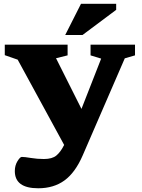

<svg xmlns="http://www.w3.org/2000/svg" viewBox="-20 -752 741 1004"><path d="M180 232.5Q57.5 232.5 57.5 142.5Q57.5 113.5 71.2 91Q85 68.5 94 68.5Q108.5 68.5 141.5 74Q174.5 79.5 209.5 79.5Q253 79.5 274.8 61.2Q296.5 43 313.5 9.5L315.5 6L72.5 -440L5 -463.5V-518.5H333.5V-462.5L273 -447.5L406 -182.5L509 -445.5L453.5 -462.5V-518.5H686V-462.5L632.5 -447L412.5 60.5Q373.5 150.5 317.2 191.5Q261 232.5 180 232.5ZM321 -569 403.5 -732H587.5V-700.5L411.5 -569Z"/></svg>

Font: Newsreader Caption
Style: Bold
Weight: 700
Designer: Hugues Gentile
Foundry: Production Type
Version: Version 1.001